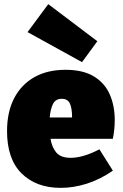

<svg xmlns="http://www.w3.org/2000/svg" viewBox="-20 -892 592 927"><path d="M273 15Q155 15 84.5 -54.5Q14 -124 14 -259Q14 -352 48.5 -418Q83 -484 146 -519.5Q209 -555 296 -555Q381 -555 433.5 -523Q486 -491 510 -436Q534 -381 534 -312Q534 -269 525 -222H224Q230 -182 251.5 -156Q273 -130 321 -130Q381 -130 460 -171L525 -68Q464 -26 400 -5.5Q336 15 273 15ZM279 -415Q247 -415 235 -388.5Q223 -362 220 -325H328Q328 -371 317 -393Q306 -415 279 -415ZM213 -872 450 -693 376 -592 113 -737Z"/></svg>

Font: Bitter Black
Style: Regular
Weight: 900
Designer: Sol Matas, and Bitter project Authors
Foundry: Sol Matas
Version: Version 2.001